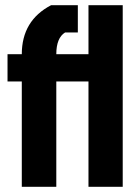

<svg xmlns="http://www.w3.org/2000/svg" viewBox="-20 -720 536 740"><path d="M453 -700V0H321V-406H197V0H64V-406H9V-511H64Q64 -641 177 -700H280V-595H231Q197 -574 197 -511H321V-700Z"/></svg>

Font: Jockey One
Style: Regular
Weight: 400
Designer: TypeTogether
Foundry: TypeTogether
Version: Version 1.002